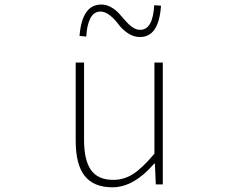

<svg xmlns="http://www.w3.org/2000/svg" viewBox="-20 -798 1040 831"><path d="M466.8 12.7Q385.7 12.7 346.7 -36.6Q307.6 -85.9 307.6 -188.5V-527.3H343.8V-192.4Q343.8 -104.5 374 -62Q404.3 -19.5 469.7 -19.5Q517.6 -19.5 557.6 -45.9Q597.7 -72.3 648.4 -132.8V-527.3H684.6V0H654.3L650.4 -89.8H647.5Q558.6 12.7 466.8 12.7ZM585.9 -637.7Q557.6 -637.7 532.7 -654.8Q507.8 -671.9 492.7 -692.9Q477.5 -713.9 456.5 -731Q435.5 -748 415 -748Q385.7 -748 370.6 -717.8Q355.5 -687.5 353.5 -639.6L324.2 -642.6Q335 -778.3 418 -778.3Q440.4 -778.3 460.4 -767.1Q480.5 -755.9 495.1 -739.7Q509.8 -723.6 523.4 -707.5Q537.1 -691.4 553.2 -680.2Q569.3 -668.9 586.9 -668.9Q641.6 -668.9 647.5 -775.4L676.8 -773.4Q668 -637.7 585.9 -637.7Z"/></svg>

Font: GenEi Gothic M ExtraLight
Style: Regular
Weight: 200
Designer: o_tamon (Modified); [Source Han Sans]
Ryoko NISHIZUKA  (kana & ideographs); Paul D. Hunt (Latin, Greek & Cyrillic); Wenl
Version: Version 1.1a;Original Version 1.004